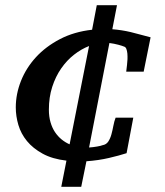

<svg xmlns="http://www.w3.org/2000/svg" viewBox="-20 -612 638 742"><path d="M535.2 -335H467.8Q467.8 -336.4 468.8 -343.8Q469.7 -351.1 470.9 -361.3Q472.2 -371.6 472.7 -383.3Q473.1 -395 472.2 -405.3Q471.2 -415.5 468.3 -423.1Q465.3 -430.7 459 -432.1Q456.5 -433.1 450.9 -435.1Q445.3 -437 437.5 -439Q429.7 -440.9 420.7 -442.9Q411.6 -444.8 402.8 -445.8L324.2 -42Q339.8 -43 355 -45.7Q370.1 -48.3 376 -50.8Q390.6 -53.2 398.4 -64.9Q406.2 -76.7 410.6 -92.8Q415 -108.9 418.2 -126.2Q421.4 -143.6 426.8 -157.2H495.1L469.2 -20Q440.4 -10.7 400.9 -1.5Q361.3 7.8 314 11.2L293.9 109.9H216.8L236.8 8.8Q182.1 2.4 144.8 -18.1Q107.4 -38.6 84.2 -66.9Q61 -95.2 51 -129.2Q41 -163.1 41 -196.8Q41 -248.5 61 -299.1Q81.1 -349.6 118.9 -390.9Q156.7 -432.1 211.4 -460.7Q266.1 -489.3 335.9 -497.1L354 -591.8H432.1L414.1 -499Q432.1 -497.6 449.7 -494.9Q467.3 -492.2 485.1 -488Q502.9 -483.9 521.5 -478.5L562 -467.8ZM324.2 -434.1Q293.9 -422.4 266.1 -400.6Q238.3 -378.9 216.6 -347.7Q194.8 -316.4 181.9 -276.4Q168.9 -236.3 168.9 -188Q168.9 -161.1 175.3 -139.4Q181.6 -117.7 192.6 -101.3Q203.6 -85 218 -73.2Q232.4 -61.5 249 -54.2Z"/></svg>

Font: Charis SIL Phon
Style: Bold Italic
Weight: 700
Italic angle: -11°
Foundry: SIL International
Version: Version 5.000